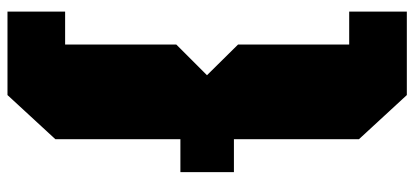

<svg xmlns="http://www.w3.org/2000/svg" viewBox="-317 -603 1107 513"><g transform="rotate(-90 236.5 -346.5)"><path d="M239 187 121 59V-275H33V-418H121V-752L239 -880H462V-726H374V-429L292 -347L374 -264V33H462V187Z"/></g></svg>

Font: Tomorrow Black
Style: Regular
Weight: 900
Designer: Tony de Marco, Monica Rizzolli
Foundry: Just in Type
Version: Version 2.002